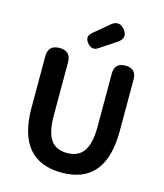

<svg xmlns="http://www.w3.org/2000/svg" viewBox="-141 -1088 1030 1207"><g transform="rotate(15 374.0 -485.0)"><path d="M375 14Q87 14 87 -333V-666Q87 -740 161 -740Q235 -740 235 -666V-320Q235 -209 272 -159Q306 -114 375 -114Q445 -114 480 -159Q519 -210 519 -320V-530V-669Q519 -740 590 -740Q661 -740 661 -669V-333Q661 14 375 14ZM329 -812Q295 -851 333 -883L387 -928L432 -966Q479 -1005 518 -959Q558 -910 504 -873L397 -802Q361 -777 329 -812Z"/></g></svg>

Font: GenSenRounded JP B
Style: Regular
Weight: 700
Version: Version 1.501;PS 1;hotconv 16.6.51;makeotf.lib2.5.65220